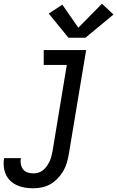

<svg xmlns="http://www.w3.org/2000/svg" viewBox="-73 -799 630 1032"><path d="M106 213Q83 213 61 209.5Q39 206 19 197Q-1 188 -16.5 173.5Q-32 159 -41 139.5Q-50 120 -52.5 97.5Q-55 75 -51 52Q-51 52 -51 51.5Q-51 51 -51 51H39Q39 51 39 51Q39 51 39 51Q36 67 39 83Q42 99 51 111Q60 123 75 128Q90 133 106 133Q120 133 133.5 129Q147 125 158.5 115.5Q170 106 178.5 94Q187 82 193 69.5Q199 57 202.5 43.5Q206 30 209 16L286 -450H162V-530H390L297 29Q293 52 286.5 75Q280 98 267.5 119.5Q255 141 237.5 159.5Q220 178 198.5 190.5Q177 203 153 208Q129 213 106 213ZM295 -596 189 -726 262 -774 348 -650 475 -779 537 -721 386 -596Z"/></svg>

Font: Iosevka Curly Slab MdObl
Style: Regular
Weight: 500
Italic angle: -9°
Monospace: yes
Designer: Belleve Invis
Foundry: Belleve Invis
Version: Version 11.0.0; ttfautohint (v1.8.3)